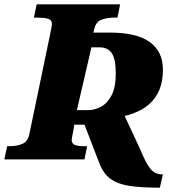

<svg xmlns="http://www.w3.org/2000/svg" viewBox="-45 -734 816 884"><path d="M684 130Q606 130 552 122Q498 114 464.5 90Q431 66 413 19L344 -160H297L294 -140Q289 -113 287 -103.5Q285 -94 285 -91Q285 -72 300.5 -66.5Q316 -61 338 -61H356L344 0H-25L-12 -61H1Q32 -61 57.5 -71.5Q83 -82 90 -116L186 -577Q191 -602 192.5 -611Q194 -620 194 -623Q194 -643 175 -648Q156 -653 124 -653H111L124 -714H508L496 -653H483Q451 -653 424 -644Q397 -635 389 -600L385 -584H460Q584 -584 644.5 -540.5Q705 -497 705 -414Q705 -359 689 -321Q673 -283 647 -259Q621 -235 590 -221Q559 -207 529 -200L599 -50Q627 19 648 44Q669 69 703 69H705L691 130ZM360 -227Q391 -227 420 -242.5Q449 -258 468.5 -295Q488 -332 488 -396Q488 -461 470 -488.5Q452 -516 414 -516H376L309 -227Z"/></svg>

Font: Noto Serif Black
Style: Italic
Weight: 900
Italic angle: -12°
Designer: Monotype Design Team
Foundry: Monotype Imaging Inc.
Version: Version 2.013